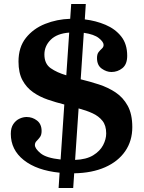

<svg xmlns="http://www.w3.org/2000/svg" viewBox="-20 -855 720 960"><path d="M336 -835H409L404 -758Q459 -751.5 507.5 -731Q556 -710.5 586 -672.8Q616 -635 616 -576Q616 -533.5 592 -514.2Q568 -495 537 -495Q512.5 -495 488.8 -511.8Q465 -528.5 465 -565Q465 -584.5 473.2 -594.8Q481.5 -605 489.8 -612.5Q498 -620 498 -630.5Q498 -645.5 474.2 -664.5Q450.5 -683.5 399 -691L383.5 -458.5Q429 -447.5 474.5 -432.8Q520 -418 557.8 -393Q595.5 -368 618.5 -326.2Q641.5 -284.5 641.5 -219.5Q641.5 -150.5 606 -99Q570.5 -47.5 505.5 -18.8Q440.5 10 351 11.5L346 85H273L278 8.5Q164 -3 99 -54.5Q34 -106 34 -186Q34 -216 46.5 -234.5Q59 -253 77.2 -261.5Q95.5 -270 113 -270Q142.5 -270 165.2 -252.2Q188 -234.5 188 -200Q188 -180.5 179.8 -169.5Q171.5 -158.5 163 -150Q154.5 -141.5 154.5 -130Q154.5 -112 183 -88.5Q211.5 -65 283 -57.5L301.5 -332.5Q259.5 -343 218.8 -357Q178 -371 145 -394.2Q112 -417.5 92.2 -454.2Q72.5 -491 72.5 -547Q72.5 -619 109.5 -665.5Q146.5 -712 205.5 -735.5Q264.5 -759 331 -761ZM202 -582.5Q202 -536 233.5 -514Q265 -492 311.5 -478.5L326 -692Q265 -687.5 233.5 -656.2Q202 -625 202 -582.5ZM511 -188Q511 -227.5 492.2 -251Q473.5 -274.5 442.2 -288.8Q411 -303 373 -313L355.5 -55.5Q411.5 -57.5 445.8 -78.5Q480 -99.5 495.5 -129.2Q511 -159 511 -188Z"/></svg>

Font: Besley SemiBold
Style: Regular
Weight: 600
Designer: Owen Earl
Foundry: indestructible type*
Version: Version 2.001; ttfautohint (v1.8.3)